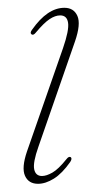

<svg xmlns="http://www.w3.org/2000/svg" viewBox="-20 -452 246 480"><path d="M85 -12Q96 -12 111 -20.5Q126 -29 146 -54Q152 -62 157 -59Q161 -55.5 155.5 -47Q135.5 -18.5 114.8 -5.5Q94 7.5 75 7.5Q51.5 7.5 42.5 -12.5Q33.5 -32.5 47.5 -73.5L137.5 -331.5Q153 -376.5 150.2 -395Q147.5 -413.5 130.5 -413.5Q118 -413.5 104 -404.2Q90 -395 69.5 -370.5Q63.5 -363 59 -366Q54 -369.5 60 -377.5Q98.5 -432.5 141 -432.5Q164.5 -432.5 173.5 -412.2Q182.5 -392 167.5 -348.5L76 -85Q62 -45.5 65.5 -28.8Q69 -12 85 -12Z"/></svg>

Font: Fraunces 144pt Soft Thin
Style: Italic
Weight: 100
Italic angle: -16°
Version: Version 1.000;[0bf87f6ff]